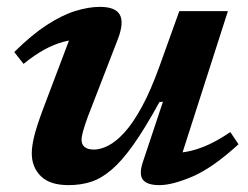

<svg xmlns="http://www.w3.org/2000/svg" viewBox="-20 -527 723 559"><path d="M395.5 -54 454.5 -231 444 -229.5Q402.5 -154 368.8 -106.2Q335 -58.5 304.8 -32.8Q274.5 -7 244.5 2.5Q214.5 12 180 12Q125 12 98.8 -14.2Q72.5 -40.5 72.5 -80.5Q72.5 -101 79.5 -130Q86.5 -159 105 -208.5L197.5 -453L223.5 -412.5Q194 -413 165.5 -405.5Q137 -398 108.5 -382.2Q80 -366.5 48.5 -341L21.5 -375.5Q72 -425.5 116.2 -454.2Q160.5 -483 199.2 -495Q238 -507 271 -507Q316 -507 328.8 -484.2Q341.5 -461.5 323.5 -414L235.5 -186.5Q226 -160.5 221.8 -145Q217.5 -129.5 217.5 -120Q217.5 -105.5 227 -98.5Q236.5 -91.5 254 -91.5Q272.5 -91.5 295.2 -103Q318 -114.5 342.8 -141.8Q367.5 -169 393.2 -216.2Q419 -263.5 444.5 -334.5L502 -494.5H643.5L496.5 -36.5L465.5 -81.5Q494 -80 523.2 -85.2Q552.5 -90.5 584 -104.5Q615.5 -118.5 650.5 -142.5L674.5 -107Q599.5 -38.5 540.8 -13.2Q482 12 444 12Q409 12 396.5 -3.2Q384 -18.5 395.5 -54Z"/></svg>

Font: Newsreader 9pt SemiBold
Style: Italic
Weight: 600
Italic angle: -17°
Designer: Hugues Gentile
Foundry: Production Type
Version: Version 1.003